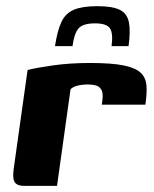

<svg xmlns="http://www.w3.org/2000/svg" viewBox="-20 -608 503 628"><path d="M166.5 0H58.7Q37.2 0 28.8 -11.1Q20.3 -22.1 24.7 -55.2L70.2 -379Q98.9 -386.4 153.8 -394.2Q208.7 -402 274.9 -402Q345 -402 384.5 -394Q423.9 -385.9 440.6 -369.6Q457.3 -353.3 459.1 -327.6Q461 -301.9 455.5 -265.6H313.1L314.8 -279.6Q318.2 -303.9 311.3 -315Q304.4 -326 292.7 -328.9Q281.1 -331.7 267.7 -331.7Q248.9 -331.7 233.3 -327.8Q217.6 -323.8 210.7 -315.8ZM298.7 -587.8Q347.9 -587.8 372 -575.8Q396 -563.8 401.6 -535.2Q407.3 -506.6 400.5 -457H344.9Q350.6 -499.6 339.4 -515.6Q328.2 -531.6 290.9 -531.6Q250.2 -531.6 236.2 -514.2Q222.2 -496.8 217.2 -457H159.9Q167.6 -508.3 181.1 -536.6Q194.5 -564.8 222 -576.3Q249.5 -587.8 298.7 -587.8Z"/></svg>

Font: Genos Thin
Style: Italic
Weight: 100
Italic angle: -8°
Designer: Robert E. Leuschke
Foundry: Robert E. Leuschke
Version: Version 1.010